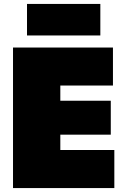

<svg xmlns="http://www.w3.org/2000/svg" viewBox="-20 -954 640 974"><path d="M46 0Q46 -55.5 46 -108.2Q46 -161 46 -229V-474Q46 -545.5 46 -600.5Q46 -655.5 46 -713H553V-520Q511 -520 463.2 -520Q415.5 -520 351 -520H194L286 -673Q286 -615.5 286 -560.5Q286 -505.5 286 -434V-269Q286 -201 286 -148.2Q286 -95.5 286 -40L210 -193H367Q420.5 -193 468.2 -193Q516 -193 560 -193V0ZM229 -271V-443H351Q412.5 -443 456.8 -443Q501 -443 542 -443V-271Q498.5 -271 454.5 -271Q410.5 -271 351 -271ZM117 -774V-934Q159 -934 205.5 -934Q252 -934 303 -934Q354 -934 400.5 -934Q447 -934 489 -934V-774Q447 -774 400.5 -774Q354 -774 303 -774Q252 -774 205.5 -774Q159 -774 117 -774Z"/></svg>

Font: Commissioner Thin Black
Style: Regular
Weight: 900
Version: Version 1.000